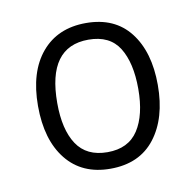

<svg xmlns="http://www.w3.org/2000/svg" viewBox="-50 -773 440 434"><g transform="rotate(-10 170.5 -556.0)"><path d="M309 -557Q309 -481 273.5 -435Q238 -389 171 -389Q106 -389 70 -434Q34 -479 34 -557Q34 -635 71 -679Q108 -723 173 -723Q239 -723 274 -678Q309 -633 309 -557ZM78 -556Q78 -495 100.5 -461Q123 -427 171 -427Q219 -427 241.5 -461.5Q264 -496 264 -556Q264 -616 242.5 -650.5Q221 -685 172 -685Q78 -685 78 -556Z"/></g></svg>

Font: Noto Sans Gurmukhi UI SemiCondensed Light
Style: Regular
Weight: 300
Width: 4
Designer: Jelle Bosma - Monotype Design Team
Foundry: Monotype Imaging Inc.
Version: Version 2.004; ttfautohint (v1.8.4.7-5d5b)